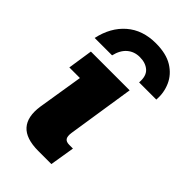

<svg xmlns="http://www.w3.org/2000/svg" viewBox="-189 -657 718 718"><g transform="rotate(45 170.0 -298.0)"><path d="M163 0Q97 0 69.5 -31Q42 -62 51 -123L80 -303H24L39 -402H244L203 -136Q200 -116 206 -107Q212 -98 229 -98H248L232 0ZM13 -448Q28 -517 73.5 -556.5Q119 -596 189 -596Q244 -596 278 -575Q312 -554 327 -520Q342 -486 339 -448H248Q251 -484 232.5 -500.5Q214 -517 183 -517Q154 -517 133.5 -499.5Q113 -482 105 -448Z"/></g></svg>

Font: Rokkitt SemiBold ExtraBold
Style: Italic
Weight: 800
Italic angle: -9°
Version: Version 3.103